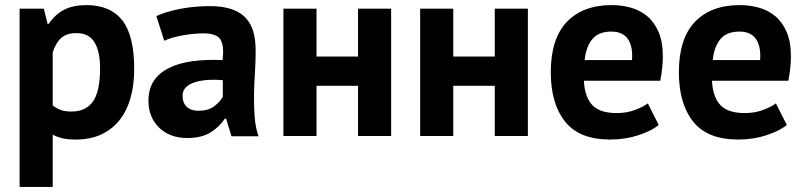

<svg xmlns="http://www.w3.org/2000/svg" viewBox="-20 -534 3161 754"><path d="M57 -500H152L167 -440H171Q197 -478 232.5 -496Q268 -514 319 -514Q413 -514 460 -454.5Q507 -395 507 -263Q507 -199 492 -147.5Q477 -96 447.5 -60Q418 -24 375.5 -5Q333 14 278 14Q247 14 227 9.5Q207 5 187 -5V200H57ZM280 -404Q242 -404 220.5 -385Q199 -366 187 -328V-120Q201 -109 217.5 -102.5Q234 -96 261 -96Q317 -96 345 -135.5Q373 -175 373 -266Q373 -332 351 -368Q329 -404 280 -404Z M594 -471Q634 -489 689 -499.5Q744 -510 804 -510Q856 -510 891 -497.5Q926 -485 946.5 -462Q967 -439 975.5 -407Q984 -375 984 -335Q984 -291 981 -246.5Q978 -202 977.5 -159Q977 -116 980 -75.5Q983 -35 995 1H889L868 -68H863Q843 -37 807.5 -14.5Q772 8 716 8Q681 8 653 -2.5Q625 -13 605 -32.5Q585 -52 574 -78.5Q563 -105 563 -138Q563 -184 583.5 -215.5Q604 -247 642.5 -266.5Q681 -286 734.5 -293.5Q788 -301 854 -298Q861 -354 846 -378.5Q831 -403 779 -403Q740 -403 696.5 -395Q653 -387 625 -374ZM759 -99Q798 -99 821 -116.5Q844 -134 855 -154V-219Q824 -222 795.5 -220Q767 -218 745 -211Q723 -204 710 -191Q697 -178 697 -158Q697 -130 713.5 -114.5Q730 -99 759 -99Z M1386 -197H1223V0H1093V-500H1223V-312H1386V-500H1516V0H1386Z M1923 -197H1760V0H1630V-500H1760V-312H1923V-500H2053V0H1923Z M2567 -43Q2537 -19 2485.5 -2.5Q2434 14 2376 14Q2255 14 2199 -56.5Q2143 -127 2143 -250Q2143 -382 2206 -448Q2269 -514 2383 -514Q2421 -514 2457 -504Q2493 -494 2521 -471Q2549 -448 2566 -409Q2583 -370 2583 -312Q2583 -291 2580.5 -267Q2578 -243 2573 -217H2273Q2276 -154 2305.5 -122Q2335 -90 2401 -90Q2442 -90 2474.5 -102.5Q2507 -115 2524 -128ZM2381 -410Q2330 -410 2305.5 -379.5Q2281 -349 2276 -298H2462Q2466 -352 2445.5 -381Q2425 -410 2381 -410Z M3070 -43Q3040 -19 2988.5 -2.5Q2937 14 2879 14Q2758 14 2702 -56.5Q2646 -127 2646 -250Q2646 -382 2709 -448Q2772 -514 2886 -514Q2924 -514 2960 -504Q2996 -494 3024 -471Q3052 -448 3069 -409Q3086 -370 3086 -312Q3086 -291 3083.5 -267Q3081 -243 3076 -217H2776Q2779 -154 2808.5 -122Q2838 -90 2904 -90Q2945 -90 2977.5 -102.5Q3010 -115 3027 -128ZM2884 -410Q2833 -410 2808.5 -379.5Q2784 -349 2779 -298H2965Q2969 -352 2948.5 -381Q2928 -410 2884 -410Z"/></svg>

Font: PTSans
Style: Bold
Weight: 700
Designer: A.Korolkova, O.Umpeleva, V.Yefimov
Foundry: ParaType Ltd
Version: Version 2.003W OFL